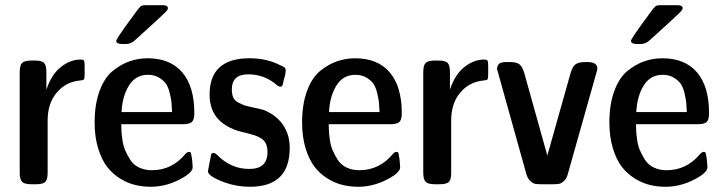

<svg xmlns="http://www.w3.org/2000/svg" viewBox="-20 -712 2787 742"><path d="M56.2 -44.9V-433.1Q56.2 -460 65.7 -469Q75.2 -478 101.1 -478H115.2Q142.1 -478 150.6 -468.5Q159.2 -459 159.2 -434.1V-368.2H160.2Q180.2 -426.3 216.6 -454.1Q252.9 -481.9 291 -481.9Q302.2 -481.9 304.7 -477.5Q307.1 -473.1 307.1 -456.1V-426.8Q307.1 -408.7 304.4 -405.3Q301.8 -401.9 289.1 -400.9Q234.9 -396 199.5 -354.5Q164.1 -313 164.1 -246.1V-43.9Q164.1 -18.1 155 -9Q146 0 120.1 0H101.1Q74.2 0 65.2 -9.5Q56.2 -19 56.2 -44.9Z M345.7 -238.8Q345.7 -308.6 364.7 -360.4Q383.8 -412.1 415.8 -438Q447.8 -463.9 481.2 -475.3Q514.6 -486.8 550.8 -486.8Q637.7 -486.8 684.3 -432.4Q731 -377.9 731 -274.9Q731 -249 721.4 -240.5Q711.9 -231.9 687 -231.9H448.7Q448.7 -218.8 449.2 -207.8Q449.7 -196.8 452.9 -172.9Q456.1 -148.9 463.9 -130.9Q471.7 -112.8 483.6 -94Q495.6 -75.2 517.3 -64.7Q539.1 -54.2 566.9 -54.2Q644 -54.2 695.8 -116.2Q703.6 -125 709 -125Q715.8 -125 717.3 -122.1Q718.8 -119.1 720.7 -105Q721.7 -102.1 721.7 -101.1Q724.6 -74.2 724.6 -64.9Q724.6 -42 661.6 -12.2Q612.8 9.8 563 9.8Q532.2 9.8 502.9 2.9Q473.6 -3.9 444.3 -22Q415 -40 394 -67.1Q373 -94.2 359.4 -138.4Q345.7 -182.6 345.7 -238.8ZM429.2 -554.2Q429.2 -561 477.1 -627Q493.2 -647.9 502 -661.1Q518.1 -683.1 523.4 -687.5Q528.8 -691.9 541 -691.9H609.9Q628.9 -691.9 628.9 -680.2Q628.9 -675.3 622.6 -668.2Q616.2 -661.1 581.1 -628.9Q536.1 -587.9 500 -555.2Q484.9 -542 468.3 -542H452.1Q429.2 -542 429.2 -554.2ZM449.7 -278.8H645Q644 -300.8 642.8 -314.5Q641.6 -328.1 636.2 -351.1Q630.9 -374 621.8 -387.5Q612.8 -400.9 594.7 -411.9Q576.7 -422.9 551.8 -422.9Q503.9 -422.9 478.3 -381.3Q452.6 -339.8 449.7 -278.8Z M783.7 -49.8Q783.7 -52.7 788.8 -78.9Q793.9 -105 794.9 -108.9Q794.9 -121.1 805.7 -121.1Q811.5 -121.1 821.8 -110.8Q873.5 -59.1 943.6 -59.1Q1013.7 -59.1 1013.7 -124Q1013.7 -144 1007.3 -157.5Q1001 -170.9 986.3 -179Q971.7 -187 961.7 -189.9Q951.7 -192.9 931.6 -198.2Q789.6 -227.1 790 -346.2Q790 -486.8 943.8 -486.8Q944.3 -486.8 944.8 -486.8Q1010.7 -486.8 1063 -460Q1078.1 -453.1 1081.1 -450Q1084 -446.8 1084 -440.9Q1084 -424.8 1076.7 -403.8Q1073.7 -385.7 1071.3 -381.3Q1068.8 -377 1063 -377Q1058.1 -377 1051.8 -381.8Q1002.9 -424.8 939 -424.8Q876 -424.8 876 -366.2Q876 -348.1 881.3 -335.7Q886.7 -323.2 900.9 -315.7Q915 -308.1 924.8 -304.9Q934.6 -301.8 957 -296.9Q981.9 -292 995.4 -288.1Q1008.8 -284.2 1027.8 -272.7Q1046.9 -261.2 1063 -243.2Q1100.1 -200.2 1099.6 -140.1Q1099.6 9.8 945.8 9.8Q896 9.8 848.6 -6.8Q783.7 -30.8 783.7 -49.8Z M1147.5 -238.8Q1147.5 -308.6 1166.5 -360.4Q1185.5 -412.1 1217.5 -438Q1249.5 -463.9 1283 -475.3Q1316.4 -486.8 1352.5 -486.8Q1439.5 -486.8 1486.1 -432.4Q1532.7 -377.9 1532.7 -274.9Q1532.7 -249 1523.2 -240.5Q1513.7 -231.9 1488.8 -231.9H1250.5Q1250.5 -218.8 1251 -207.8Q1251.5 -196.8 1254.6 -172.9Q1257.8 -148.9 1265.6 -130.9Q1273.4 -112.8 1285.4 -94Q1297.4 -75.2 1319.1 -64.7Q1340.8 -54.2 1368.7 -54.2Q1445.8 -54.2 1497.6 -116.2Q1505.4 -125 1510.7 -125Q1517.6 -125 1519 -122.1Q1520.5 -119.1 1522.5 -105Q1523.4 -102.1 1523.4 -101.1Q1526.4 -74.2 1526.4 -64.9Q1526.4 -42 1463.4 -12.2Q1414.6 9.8 1364.7 9.8Q1334 9.8 1304.7 2.9Q1275.4 -3.9 1246.1 -22Q1216.8 -40 1195.8 -67.1Q1174.8 -94.2 1161.1 -138.4Q1147.5 -182.6 1147.5 -238.8ZM1251.5 -278.8H1446.8Q1445.8 -300.8 1444.6 -314.5Q1443.4 -328.1 1438 -351.1Q1432.6 -374 1423.6 -387.5Q1414.6 -400.9 1396.5 -411.9Q1378.4 -422.9 1353.5 -422.9Q1305.7 -422.9 1280 -381.3Q1254.4 -339.8 1251.5 -278.8Z M1615.7 -44.9V-433.1Q1615.7 -460 1625.2 -469Q1634.8 -478 1660.6 -478H1674.8Q1701.7 -478 1710.2 -468.5Q1718.8 -459 1718.8 -434.1V-368.2H1719.7Q1739.7 -426.3 1776.1 -454.1Q1812.5 -481.9 1850.6 -481.9Q1861.8 -481.9 1864.3 -477.5Q1866.7 -473.1 1866.7 -456.1V-426.8Q1866.7 -408.7 1864 -405.3Q1861.3 -401.9 1848.6 -400.9Q1794.4 -396 1759 -354.5Q1723.6 -313 1723.6 -246.1V-43.9Q1723.6 -18.1 1714.6 -9Q1705.6 0 1679.7 0H1660.6Q1633.8 0 1624.8 -9.5Q1615.7 -19 1615.7 -44.9Z M1900.4 -446.8Q1903.3 -463.9 1912.4 -468Q1921.4 -472.2 1938.5 -472.2H1950.2Q1977.1 -472.2 1987.8 -463.1Q1998.5 -454.1 2005.4 -432.1L2095.2 -110.8L2185.5 -431.2Q2193.4 -457 2205.8 -464.6Q2218.3 -472.2 2241.2 -472.2H2250.5Q2288.6 -472.2 2288.6 -446.8Q2288.6 -443.8 2285.2 -432.1L2174.3 -39.1Q2169.4 -21 2158.9 -12Q2148.4 -2.9 2140.4 -1.5Q2132.3 0 2118.2 0H2070.3Q2056.2 0 2048.3 -1.5Q2040.5 -2.9 2030 -12Q2019.5 -21 2014.2 -39.1Z M2335 -238.8Q2335 -308.6 2354 -360.4Q2373 -412.1 2405 -438Q2437 -463.9 2470.5 -475.3Q2503.9 -486.8 2540 -486.8Q2627 -486.8 2673.6 -432.4Q2720.2 -377.9 2720.2 -274.9Q2720.2 -249 2710.7 -240.5Q2701.2 -231.9 2676.3 -231.9H2438Q2438 -218.8 2438.5 -207.8Q2439 -196.8 2442.1 -172.9Q2445.3 -148.9 2453.1 -130.9Q2460.9 -112.8 2472.9 -94Q2484.9 -75.2 2506.6 -64.7Q2528.3 -54.2 2556.2 -54.2Q2633.3 -54.2 2685.1 -116.2Q2692.9 -125 2698.2 -125Q2705.1 -125 2706.5 -122.1Q2708 -119.1 2710 -105Q2710.9 -102.1 2710.9 -101.1Q2713.9 -74.2 2713.9 -64.9Q2713.9 -42 2650.9 -12.2Q2602.1 9.8 2552.2 9.8Q2521.5 9.8 2492.2 2.9Q2462.9 -3.9 2433.6 -22Q2404.3 -40 2383.3 -67.1Q2362.3 -94.2 2348.6 -138.4Q2335 -182.6 2335 -238.8ZM2418.5 -554.2Q2418.5 -561 2466.3 -627Q2482.4 -647.9 2491.2 -661.1Q2507.3 -683.1 2512.7 -687.5Q2518.1 -691.9 2530.3 -691.9H2599.1Q2618.2 -691.9 2618.2 -680.2Q2618.2 -675.3 2611.8 -668.2Q2605.5 -661.1 2570.3 -628.9Q2525.4 -587.9 2489.3 -555.2Q2474.1 -542 2457.5 -542H2441.4Q2418.5 -542 2418.5 -554.2ZM2439 -278.8H2634.3Q2633.3 -300.8 2632.1 -314.5Q2630.9 -328.1 2625.5 -351.1Q2620.1 -374 2611.1 -387.5Q2602.1 -400.9 2584 -411.9Q2565.9 -422.9 2541 -422.9Q2493.2 -422.9 2467.5 -381.3Q2441.9 -339.8 2439 -278.8Z"/></svg>

Font: CMU Sans Serif Demi Condensed
Style: DemiCondensed
Weight: 600
Width: 3
Version: Version 0.7.0